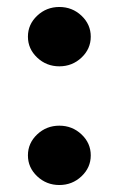

<svg xmlns="http://www.w3.org/2000/svg" viewBox="-20 -520 340 550"><path d="M240 -415Q240 -380 213.5 -355Q187 -330 150 -330Q113 -330 86.5 -355Q60 -380 60 -415Q60 -450 86.5 -475Q113 -500 150 -500Q187 -500 213.5 -475Q240 -450 240 -415ZM240 -75Q240 -40 213.5 -15Q187 10 150 10Q113 10 86.5 -15Q60 -40 60 -75Q60 -110 86.5 -135Q113 -160 150 -160Q187 -160 213.5 -135Q240 -110 240 -75Z"/></svg>

Font: Goli Bold
Style: Regular
Weight: 700
Designer: jaikishan Patel
Foundry: MagicType
Version: Version 1.000